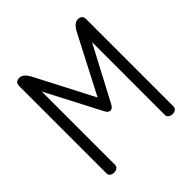

<svg xmlns="http://www.w3.org/2000/svg" viewBox="-189 -888 1046 1046"><g transform="rotate(-45 334.0 -365.5)"><path d="M76 -26V-699Q76 -731 109 -731Q138 -731 162 -685L334 -353L506 -685Q530 -731 559 -731Q592 -731 592 -699V-26Q592 -14 582.5 -7Q573 0 559 0Q546 0 536 -7Q526 -14 526 -26V-588L360 -274Q349 -253 333 -253Q318 -253 307 -274L142 -591V-26Q142 -14 132 -7Q122 0 109 0Q95 0 85.5 -7Q76 -14 76 -26Z"/></g></svg>

Font: Terminal Dosis
Style: Regular
Weight: 400
Designer: Edgar Tolentino, Pablo Impallari, Igino Marini
Foundry: Edgar Tolentino, Pablo Impallari, Igino Marini
Version: Version 1.007